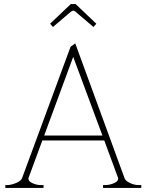

<svg xmlns="http://www.w3.org/2000/svg" viewBox="-20 -919 717 939"><path d="M239 -787 225 -803 326 -899H350L451 -803L437 -787L349 -862Q342 -867 338 -867Q334 -867 327 -862ZM671 -14V0H484V-14H496Q516 -14 537 -23Q558 -32 558 -45Q558 -48 556 -53Q554 -58 553 -61L490 -232H187L124 -61Q123 -58 121 -53Q119 -48 119 -45Q119 -32 139 -23Q159 -14 179 -14H193V0H6V-14H20Q41 -16 62 -25.5Q83 -35 88 -48L325 -690L348 -707L589 -48Q594 -34 615.5 -24Q637 -14 657 -14ZM481 -256 338 -641 196 -256Z"/></svg>

Font: Taviraj Thin
Style: Regular
Weight: 100
Designer: Katatrad Team
Foundry: CadsonDemak
Version: Version 1.030